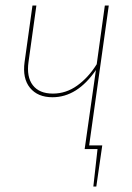

<svg xmlns="http://www.w3.org/2000/svg" viewBox="-20 -538 476 693"><path d="M372.6 -518.1 301.8 -13.2H349.1L327.6 135.3H316.9L332 0H285.6L326.2 -285.2Q258.8 -187 169.4 -187Q116.2 -187 88.4 -220.9Q60.5 -254.9 68.8 -314.5L97.2 -518.1H111.3L83 -314.9Q75.2 -260.7 98.4 -230.5Q121.6 -200.2 170.9 -200.2Q218.3 -200.2 258.5 -229Q298.8 -257.8 329.1 -306.2L358.4 -518.1Z"/></svg>

Font: Fira Sans Compressed Hair
Style: Italic
Weight: 100
Width: 3
Italic angle: -8°
Designer: Carrois Corporate & Edenspiekermann AG
Foundry: Carrois Corporate GbR & Edenspiekermann AG
Version: Version 4.203;PS 004.203;hotconv 1.0.88;makeotf.lib2.5.64775